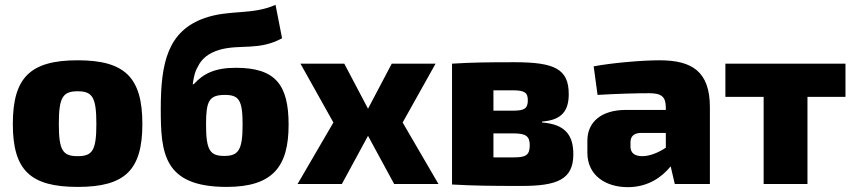

<svg xmlns="http://www.w3.org/2000/svg" viewBox="-20 -760 3527 793"><path d="M301 -511C105 -511 33 -440 33 -248C33 -57 105 12 301 12C496 12 568 -57 568 -248C568 -440 496 -511 301 -511ZM301 -383C362 -383 378 -358 378 -248C378 -139 362 -115 301 -115C239 -115 223 -139 223 -248C223 -358 239 -383 301 -383Z M1118 -740C1021 -697 929 -721 827 -686C673 -633 644 -501 644 -311C644 -129 654 12 916 12C1108 12 1172 -73 1172 -245C1172 -411 1117 -480 954 -480C866 -480 819 -455 780 -412H776C780 -438 783 -461 798 -486C811 -513 836 -540 889 -555C973 -578 1050 -550 1145 -602ZM909 -368C967 -368 982 -346 982 -246C982 -140 965 -116 906 -116C847 -116 831 -140 831 -246C831 -342 843 -368 909 -368Z M1791 0 1643 -254 1779 -497H1598L1500 -311L1402 -497H1221L1357 -254L1209 0H1392L1500 -199L1608 0Z M2219 -254V-258C2298 -264 2329 -300 2329 -371C2329 -475 2271 -503 2105 -503C1991 -503 1924 -502 1847 -497V2C1932 7 2006 8 2134 8C2282 8 2348 -19 2348 -123C2348 -202 2314 -247 2219 -254ZM2160 -346C2160 -313 2147 -303 2101 -303H2018V-387H2096C2145 -387 2160 -379 2160 -346ZM2103 -110H2018V-209H2101C2151 -209 2168 -198 2168 -160C2168 -119 2151 -110 2103 -110Z M2704 -511C2631 -511 2506 -500 2432 -486L2448 -368C2531 -373 2611 -375 2661 -375C2713 -375 2729 -360 2730 -318V-306H2565C2466 -306 2406 -258 2406 -179V-129C2406 -36 2481 13 2573 13C2659 13 2716 -31 2750 -73L2767 0H2912V-317C2912 -465 2838 -511 2704 -511ZM2584 -155V-172C2584 -195 2596 -210 2626 -211H2730V-150C2697 -128 2662 -115 2633 -115C2600 -115 2584 -129 2584 -155Z M3472 -497H2976V-360H3134V0H3315V-360H3472Z"/></svg>

Font: Exo 2 Extra Bold
Style: Regular
Weight: 800
Designer: Natanael Gama
Version: Version 1.001;PS 001.001;hotconv 1.0.88;makeotf.lib2.5.64775